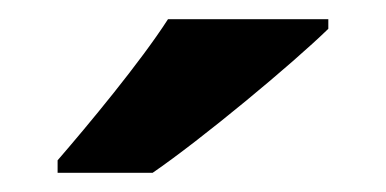

<svg xmlns="http://www.w3.org/2000/svg" viewBox="-20 -786 402 200"><path d="M322 -756V-766H155C126 -721 72 -656 40 -619V-606H139C190 -641 284 -719 322 -756Z"/></svg>

Font: Noto Sans Adlam
Style: Bold
Weight: 700
Designer: Mark Jamra, Neil Patel
Foundry: JamraPatel LLC
Version: Version 3.001